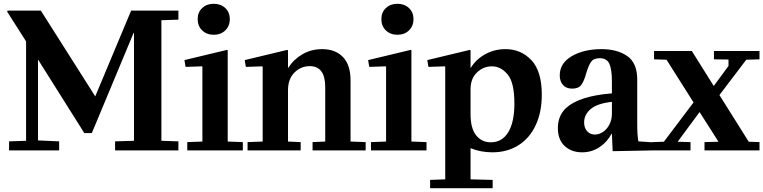

<svg xmlns="http://www.w3.org/2000/svg" viewBox="-20 -796 4039 1016"><path d="M28 -48 118 -51V-577L18 -734L20 -740H196L484 -286L674 -740H924V-692L834 -689V-51L924 -48V0H589V-48L689 -51V-622H687L466 -92H426L183 -478H181V-53L293 -48V0H28Z M1181 -532 1185 -530V-47L1265 -44V0H971V-44L1051 -47V-443L1049 -445L962 -442L956 -478ZM1026 -695Q1026 -731 1050 -753.5Q1074 -776 1111 -776Q1148 -776 1172 -753.5Q1196 -731 1196 -695Q1196 -658 1172 -635Q1148 -612 1111 -612Q1074 -612 1050 -635Q1026 -658 1026 -695Z M1500 -532 1504 -530V-438H1506Q1534 -482 1580.5 -509Q1627 -536 1685 -536Q1755 -536 1795 -494Q1835 -452 1835 -371V-47L1915 -44V0H1634V-44L1701 -47V-335Q1701 -446 1619 -446Q1572 -446 1538 -412Q1504 -378 1504 -318V-47L1571 -44V0H1290V-44L1370 -47V-443L1368 -445L1281 -442L1275 -478Z M2153 -532 2157 -530V-47L2237 -44V0H1943V-44L2023 -47V-443L2021 -445L1934 -442L1928 -478ZM1998 -695Q1998 -731 2022 -753.5Q2046 -776 2083 -776Q2120 -776 2144 -753.5Q2168 -731 2168 -695Q2168 -658 2144 -635Q2120 -612 2083 -612Q2046 -612 2022 -635Q1998 -658 1998 -695Z M2466 -532 2470 -530V-438H2472Q2499 -482 2547.5 -509Q2596 -536 2655 -536Q2737 -536 2792 -477.5Q2847 -419 2847 -295Q2847 -202 2814.5 -133Q2782 -64 2723 -27Q2664 10 2585 10Q2523 10 2470 -12V153L2587 156V200H2256V156L2336 153V-443L2334 -445L2247 -442L2241 -478ZM2577 -43Q2637 -43 2669.5 -96.5Q2702 -150 2702 -248Q2702 -360 2666 -402.5Q2630 -445 2583 -445Q2538 -445 2504 -412.5Q2470 -380 2470 -324V-192Q2470 -117 2499.5 -80Q2529 -43 2577 -43Z M2976 -225Q3045 -288 3218 -302V-365Q3218 -429 3204.5 -458.5Q3191 -488 3154 -488Q3121 -488 3107.5 -468.5Q3094 -449 3082 -408Q3071 -368 3056.5 -347.5Q3042 -327 3008 -327Q2976 -327 2959 -346.5Q2942 -366 2942 -397Q2942 -462 3006 -499Q3070 -536 3163 -536Q3246 -536 3299 -499.5Q3352 -463 3352 -375V-139Q3352 -80 3358 -48L3431 -43V0L3222 4L3218 -88H3216Q3193 -44 3152 -17Q3111 10 3060 10Q3004 10 2968 -23.5Q2932 -57 2932 -118Q2932 -184 2976 -225ZM3128 -84Q3150 -84 3171 -98Q3192 -112 3205 -137.5Q3218 -163 3218 -194V-257Q3142 -249 3106.5 -219.5Q3071 -190 3071 -148Q3071 -119 3087 -101.5Q3103 -84 3128 -84Z M3441 -526H3641L3757 -341L3835 -447V-481L3758 -482V-526H3999V-482L3929 -480L3787 -293L3942 -46L3999 -44V0H3708V-44L3782 -46L3682 -203L3566 -46L3634 -44V0H3431V-44L3493 -46L3650 -254L3507 -480L3441 -482Z"/></svg>

Font: Minipax
Style: Bold
Weight: 600
Designer: Raphaël Ronot, Igor Stepanchenko (Cyrillic)
Foundry: steppetype
Version: Version 1.002